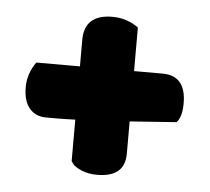

<svg xmlns="http://www.w3.org/2000/svg" viewBox="-37 -495 498 456"><g transform="rotate(5 211.5 -267.5)"><path d="M78 -204Q52 -204 37.5 -221.5Q23 -239 23 -271.5Q23 -304 43 -332H147V-395Q147 -456 214 -456Q248 -456 276 -436V-332H344Q400 -332 400 -266Q400 -233 387 -220Q336 -216 276 -212V-135Q276 -79 210 -79Q189 -79 173.5 -85.5Q158 -92 152 -99L147 -106V-205Q122 -204 101.5 -204Q81 -204 78 -204Z"/></g></svg>

Font: Chela One
Style: Regular
Weight: 400
Designer: Miguel Hernandez
Foundry: LatinoType
Version: Version 1.001